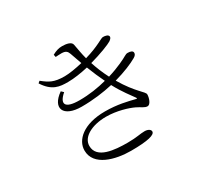

<svg xmlns="http://www.w3.org/2000/svg" viewBox="-168 -1008 1336 1273"><g transform="rotate(-30 500.0 -371.0)"><path d="M689 -238C640 -250 568 -269 473 -269C306 -269 226 -191 226 -112C226 6 375 44 493 44C626 44 679 28 679 3C679 -12 661 -24 634 -24C599 -24 572 -14 501 -14C402 -14 269 -24 269 -122C269 -190 353 -235 461 -235C544 -235 624 -209 662 -191C698 -174 713 -157 736 -157C758 -157 773 -200 773 -226C773 -249 715 -278 637 -410C716 -432 777 -458 815 -480C832 -490 836 -499 836 -509C836 -524 819 -530 797 -530C779 -530 772 -518 717 -494C688 -481 652 -467 612 -455C586 -505 568 -552 555 -592C639 -615 711 -644 730 -656C743 -665 750 -673 750 -682C749 -698 727 -703 708 -703C691 -703 650 -668 541 -637C530 -677 524 -718 517 -754C513 -779 475 -786 443 -786C416 -786 395 -779 367 -764L371 -745C386 -746 401 -747 418 -747C449 -746 459 -735 467 -713L498 -625C449 -613 394 -604 359 -604C277 -604 247 -624 199 -662L185 -650C239 -565 296 -560 359 -560C407 -560 462 -569 515 -581C534 -532 554 -486 574 -445C510 -428 439 -417 366 -417C250 -417 238 -459 303 -515L286 -531C180 -457 216 -373 356 -373C445 -373 526 -384 596 -400C635 -326 679 -272 696 -247C703 -237 703 -234 689 -238Z"/></g></svg>

Font: Noto Serif CJK KR Light
Style: Regular
Weight: 300
Designer: Ryoko NISHIZUKA 西塚涼子 (kana & ideographs); Frank Grießhammer (Latin, Greek & Cyrillic); Wenlong ZHANG 张文龙 (bopomofo); San
Foundry: Adobe
Version: Version 2.001;hotconv 1.1.0;makeotfexe 2.6.0